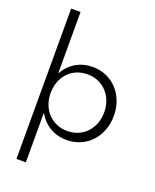

<svg xmlns="http://www.w3.org/2000/svg" viewBox="-181 -884 988 1222"><g transform="rotate(20 313.0 -273.0)"><path d="M147.7 -781.8V-365.9Q177.7 -420 228.2 -450Q278.6 -480 341.4 -480Q391.4 -480 433.9 -461.4Q476.4 -442.7 507.3 -409.8Q538.2 -376.8 555.7 -331.4Q573.2 -285.9 573.2 -232.7Q573.2 -179.5 555.7 -134.1Q538.2 -88.6 507.3 -55.7Q476.4 -22.7 433.9 -4.1Q391.4 14.5 341.4 14.5Q278.6 14.5 228.2 -15.5Q177.7 -45.5 147.7 -99.5V236.4H84.1V-781.8ZM145 -232.7Q145 -190.9 158.4 -155.7Q171.8 -120.5 195.9 -95Q220 -69.5 253.4 -55.2Q286.8 -40.9 326.4 -40.9Q365.9 -40.9 399.1 -55.2Q432.3 -69.5 456.4 -95Q480.5 -120.5 494.1 -155.7Q507.7 -190.9 507.7 -232.7Q507.7 -274.5 494.1 -309.8Q480.5 -345 456.4 -370.5Q432.3 -395.9 399.1 -410.2Q365.9 -424.5 326.4 -424.5Q286.8 -424.5 253.4 -410.5Q220 -396.4 195.9 -370.9Q171.8 -345.5 158.4 -310.2Q145 -275 145 -232.7Z"/></g></svg>

Font: Spartan
Style: Regular
Weight: 400
Designer: Matt Bailey, Mirko Velimirovic
Foundry: Matt Bailey
Version: Version 1.005